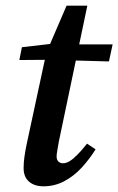

<svg xmlns="http://www.w3.org/2000/svg" viewBox="-20 -641 416 675"><path d="M48 -430 57 -475 187 -490V-485H376L363 -425L183 -430L179 -431ZM133 14Q101 14 82 -2.5Q63 -19 63 -50Q63 -69 66 -90.5Q69 -112 75 -140L143 -456L214 -621H287L187 -144Q184 -126 181.5 -112.5Q179 -99 179 -91Q179 -79 185.5 -73Q192 -67 201 -67Q213 -67 225 -74.5Q237 -82 252 -97Q267 -112 286 -136L316 -116Q295 -82 267.5 -52Q240 -22 206 -4Q172 14 133 14Z"/></svg>

Font: Source Serif 4 18pt SemiBold
Style: Italic
Weight: 600
Italic angle: -12°
Designer: Frank Grießhammer
Foundry: Adobe Systems Incorporated
Version: Version 4.004;hotconv 1.0.116;makeotfexe 2.5.65601